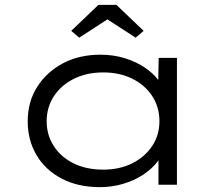

<svg xmlns="http://www.w3.org/2000/svg" viewBox="-20 -760 913 790"><path d="M391 10Q301 10 234 -25Q167 -60 130.5 -121.5Q94 -183 94 -261Q94 -341 133 -402.5Q172 -464 239 -499.5Q306 -535 393 -535Q447 -535 493.5 -520.5Q540 -506 575 -482.5Q610 -459 631.5 -430.5Q653 -402 656 -374L630 -379L633 -522H708V0H632V-142L651 -152Q649 -122 626.5 -93Q604 -64 568 -40.5Q532 -17 486.5 -3.5Q441 10 391 10ZM405 -62Q472 -62 524 -88Q576 -114 606 -159Q636 -204 636 -261Q636 -319 606.5 -364.5Q577 -410 524.5 -436Q472 -462 405 -462Q337 -462 284.5 -436Q232 -410 202 -364.5Q172 -319 172 -261Q172 -205 201 -159.5Q230 -114 282.5 -88Q335 -62 405 -62ZM306 -605 273 -633 385 -740H459L571 -633L538 -605L407 -690H437Z"/></svg>

Font: Lexend Peta Light
Style: Regular
Weight: 300
Version: Version 1.007